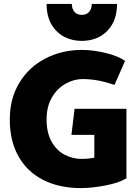

<svg xmlns="http://www.w3.org/2000/svg" viewBox="-20 -948 706 981"><path d="M462 -142Q428 -136 398 -136Q352 -136 311 -157Q270 -178 244 -223.5Q218 -269 218 -338Q218 -404 245.5 -450.5Q273 -497 315.5 -520.5Q358 -544 401 -544Q439 -544 477 -537.5Q515 -531 565 -514L619 -637Q581 -663 517.5 -678Q454 -693 399 -693Q298 -693 213.5 -650Q129 -607 79.5 -526Q30 -445 30 -337Q30 -228 74.5 -149Q119 -70 201 -28.5Q283 13 393 13Q450 13 519.5 -0.5Q589 -14 626 -37V-392H361L345 -259H462ZM398 -872Q374 -872 360.5 -887.5Q347 -903 347 -928H218Q218 -842 267 -791Q316 -740 398 -739Q480 -740 529 -791Q578 -842 578 -928H449Q449 -903 435.5 -887.5Q422 -872 398 -872Z"/></svg>

Font: Catamaran
Style: Regular
Weight: 900
Designer: Pria Ravichandran
Version: Version 1.001;PS 001.000;hotconv 1.0.70;makeotf.lib2.5.58329